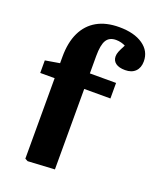

<svg xmlns="http://www.w3.org/2000/svg" viewBox="-146 -869 788 964"><g transform="rotate(20 248.5 -387.0)"><path d="M120 8 105 0V-430H28V-497L105 -510V-544Q105 -621 130.5 -674Q156 -727 204.5 -754.5Q253 -782 323 -782Q403 -782 450 -749.5Q497 -717 497 -662Q497 -628 477.5 -608.5Q458 -589 423 -589Q390 -589 372.5 -602Q355 -615 355 -638Q355 -650 360 -663Q365 -676 380 -704Q371 -709 357.5 -712.5Q344 -716 330 -716Q294 -716 278.5 -690.5Q263 -665 263 -606V-513H403V-430H263V0Z"/></g></svg>

Font: Literata 18pt
Style: Bold
Weight: 700
Designer: Latin by Veronika Burian and Jose Scaglione. Greek by Irene Vlachou. Cyrillic by Vera Evstafieva.
Foundry: TypeTogether
Version: Version 3.103;gftools[0.9.29]